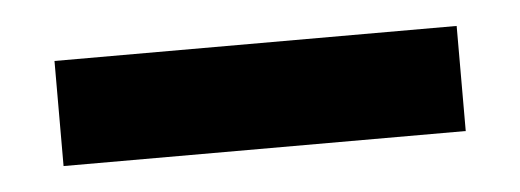

<svg xmlns="http://www.w3.org/2000/svg" viewBox="-20 -313 401 148"><path d="M339 -212 29 -185 22 -266 332 -293Z"/></svg>

Font: Bona Nova
Style: Bold
Weight: 700
Designer: Mateusz Machalski
Foundry: Capitalics
Version: Version 4.001; ttfautohint (v1.8.3)